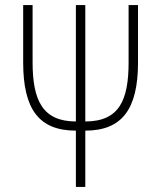

<svg xmlns="http://www.w3.org/2000/svg" viewBox="-20 -734 635 754"><path d="M278 0H315V-221C459 -221 522 -305 522 -489V-714H485V-490C485 -343 450 -257 315 -257V-714H278V-257C146 -257 108 -342 108 -490V-714H71V-489C71 -305 133 -221 278 -221Z"/></svg>

Font: Kathrein 37 Thin Condensed
Style: Regular
Weight: 250
Width: 3
Designer: Lazydogs Typefoundry, based on Open Sans by Ascender Corporation
Foundry: Lazydogs Typefoundry
Version: Version 1.003;PS 001.003;hotconv 1.0.88;makeotf.lib2.5.64775